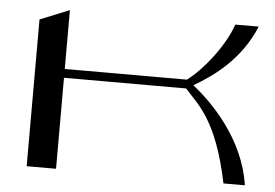

<svg xmlns="http://www.w3.org/2000/svg" viewBox="-46 -656 1026 717"><g transform="rotate(5 467.0 -297.5)"><path d="M671.6 -355.7C747.2 -399.2 844.2 -470.1 895.9 -595.2L808.3 -595C778.6 -510.7 703 -416.7 646 -374.5H188.1V-595L78 -550.4V-0.3H188.1V-341.4H646V-341.4C692.4 -287.5 766.5 -239 815.7 -0.2L895.9 -0.3C870.9 -172.2 744.4 -298.8 671.6 -355.7Z"/></g></svg>

Font: Novoposelensky
Style: Regular
Weight: 400
Designer: Sasha Pavljenko
Version: Version 1.002;Fontself Maker 3.5.4